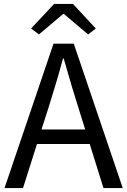

<svg xmlns="http://www.w3.org/2000/svg" viewBox="-20 -956 647 976"><path d="M227 -410 191 -298H413L378 -410Q348 -503 304 -658H300Q273 -556 227 -410ZM3 0 252 -734H355L604 0H506L436 -224H168L97 0ZM178 -781 138 -811 255 -936H351L467 -811L428 -781L305 -885H301Z"/></svg>

Font: Swei Fan Sans CJK TC
Style: Regular
Weight: 400
Version: Version 2.130